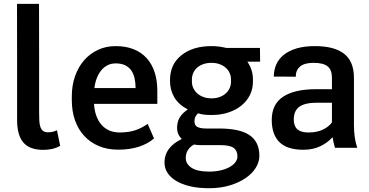

<svg xmlns="http://www.w3.org/2000/svg" viewBox="-20 -782 1955 1016"><path d="M209 11Q137 11 103.8 -27.8Q70.5 -66.5 70.5 -147V-161.5Q70.5 -182.5 70.5 -204V-213.5Q70.5 -218 70.5 -223V-232.5Q70.5 -237 70.5 -242V-251.5Q70.5 -256 70.5 -261V-270.5Q70.5 -275 70.5 -280V-289.5Q70.5 -294 70.5 -299V-454.5Q70 -607 70 -761.5H186.5Q186.5 -617 187 -474.5V-465.5Q187 -461.5 187 -457V-443.5Q187 -432.5 187 -421.5V-399.5Q187 -393 187 -386.5V-377.5Q187 -373 187 -368.5V-342Q187 -331 187 -320V-311Q187 -306.5 187 -302V-186.5Q187 -162.5 188 -143.2Q189 -124 193.8 -110.2Q198.5 -96.5 208 -89.2Q217.5 -82 234.5 -82Q248.5 -82 258.5 -84.5Q268.5 -87 281.5 -92.5L298.5 -10Q278.5 1 256.8 6Q235 11 209 11Z M605.5 10Q548.5 10 503.2 -9Q458 -28 426 -62.5Q394 -97 377 -145Q360 -193 360 -251V-272Q360 -330.5 377.2 -379.2Q394.5 -428 425.2 -463.2Q456 -498.5 498.5 -518.2Q541 -538 592 -538Q646 -538 687.2 -521.5Q728.5 -505 756.2 -474.2Q784 -443.5 798.2 -399.8Q812.5 -356 812.5 -301V-232.5H477.5Q479.5 -198.5 489.2 -170.8Q499 -143 516 -123Q533 -103 557.2 -92Q581.5 -81 613 -81Q637 -81 656.5 -83.8Q676 -86.5 693.5 -92Q711 -97.5 727.5 -106Q744 -114.5 761.5 -126.5L795 -49.5Q762.5 -21 714.8 -5.5Q667 10 605.5 10ZM697.5 -316Q697.5 -344.5 692 -368.5Q686.5 -392.5 674.2 -409.8Q662 -427 641.8 -436.8Q621.5 -446.5 592 -446.5Q568 -446.5 549 -436.8Q530 -427 515.8 -409.8Q501.5 -392.5 492.2 -368.5Q483 -344.5 479.5 -316Z M1356.5 -455.5H1289Q1318.5 -412.5 1318.5 -361V-350Q1318.5 -311.5 1302.5 -279.2Q1286.5 -247 1257.5 -223.5Q1228.5 -200 1188.5 -186.8Q1148.5 -173.5 1100 -173.5Q1079.5 -173.5 1062 -175.2Q1044.5 -177 1028 -182.5Q1018 -173 1013.5 -163.2Q1009 -153.5 1009 -140.5Q1009 -118 1025 -110Q1041 -102 1071 -102H1139.5Q1191 -102 1230.8 -94Q1270.5 -86 1297.5 -68.8Q1324.5 -51.5 1338.5 -23.8Q1352.5 4 1352.5 43Q1352.5 75 1333.5 105.8Q1314.5 136.5 1279.5 160.5Q1244.5 184.5 1195.5 199.2Q1146.5 214 1086 214Q1030 214 986.2 203.8Q942.5 193.5 912.2 175.2Q882 157 866.2 132.2Q850.5 107.5 850.5 78.5Q850.5 56.5 857 37.8Q863.5 19 875.5 3.8Q887.5 -11.5 904.2 -24Q921 -36.5 942 -46.5Q931.5 -56.5 925 -69Q918.5 -81.5 917.5 -97Q917 -102 917 -107Q917 -111.5 917.5 -116Q920 -145.5 934.5 -165.8Q949 -186 973.5 -203Q925 -228.5 902.2 -267.2Q879.5 -306 879.5 -355.5Q879.5 -397.5 893.5 -430.2Q907.5 -463 939 -489Q999.5 -538 1099 -538Q1120 -538 1139 -535.5Q1158 -533 1177 -528.5H1355.5ZM995.5 -350Q995.5 -331.5 1003.2 -315.2Q1011 -299 1024.8 -287Q1038.5 -275 1057.8 -268.2Q1077 -261.5 1100 -261.5Q1123 -261.5 1142 -268.5Q1161 -275.5 1174.5 -287.5Q1188 -299.5 1195.2 -315.8Q1202.5 -332 1202.5 -350V-361Q1202.5 -380 1195 -396.2Q1187.5 -412.5 1173.8 -424.2Q1160 -436 1141 -442.8Q1122 -449.5 1099 -449.5Q1075.5 -449.5 1056.2 -442.8Q1037 -436 1023.5 -424.2Q1010 -412.5 1002.8 -396.2Q995.5 -380 995.5 -361ZM1048.5 -14Q1037.5 -14 1027.5 -14.5Q1017.5 -15 1007.5 -17.5Q986.5 -6.5 974.8 11.5Q963 29.5 963 54Q963 85.5 993.5 105.8Q1024 126 1086 126Q1121 126 1149 119.2Q1177 112.5 1196.5 101.2Q1216 90 1226.2 75.5Q1236.5 61 1236.5 46Q1236.5 15.5 1216.5 0.8Q1196.5 -14 1147 -14Z M1585.5 10.5Q1499.5 10.5 1458.8 -29.8Q1418 -70 1418 -147.5Q1418 -230.5 1478.2 -270.2Q1538.5 -310 1651.5 -310H1736.5V-370.5Q1736.5 -412.5 1713.5 -431Q1690.5 -449.5 1639 -449.5Q1591 -449.5 1568 -430Q1545 -410.5 1545 -376Q1516 -376 1487.5 -376.5H1485.5Q1482.5 -376.5 1479.5 -376.5H1477.5Q1475.5 -376.5 1473 -376.5H1471.5Q1468.5 -376.5 1466 -376.5H1464Q1463.5 -376.5 1462.5 -376.5H1460.5Q1459.5 -376.5 1459 -376.5H1438Q1436.5 -376.5 1435.5 -376.5H1433.5Q1432.5 -376.5 1431.5 -376.5H1429Q1429 -411.5 1442 -441Q1455 -470.5 1481.8 -492Q1508.5 -513.5 1549.5 -525.8Q1590.5 -538 1646.5 -538Q1749 -538 1801 -497.5Q1853 -457 1853 -369.5V-120.5Q1853 -50 1870.5 0H1752.5Q1748 -14.5 1745 -28.5Q1742 -42.5 1740 -56Q1711.5 -25 1672.8 -7.2Q1634 10.5 1585.5 10.5ZM1613.5 -81Q1657 -81 1688.8 -96.2Q1720.5 -111.5 1736.5 -134.5V-238.5H1657.5Q1594 -238.5 1564.2 -217.2Q1534.5 -196 1534.5 -149Q1534.5 -81 1610.5 -81Z"/></svg>

Font: Roberto Sans Medium
Style: Regular
Weight: 500
Designer: Google (font) & Cristiano Sobral (main changes)
Version: Version 1.000;October 12, 2021;FontCreator 14.0.0.2814 64-bi